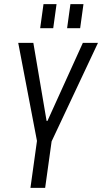

<svg xmlns="http://www.w3.org/2000/svg" viewBox="-20 -907 493 927"><path d="M68 -700H141L205 -323H209L380 -700H453L229 -224H159ZM163 -259H234L198 0H127ZM253 -887 237 -771H174L190 -887ZM383 -887 367 -771H304L320 -887Z"/></svg>

Font: Pathway Extreme Condensed Light
Style: Italic
Weight: 300
Width: 3
Italic angle: -8°
Version: Version 1.001;gftools[0.9.26]